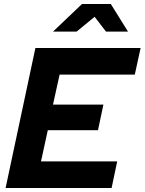

<svg xmlns="http://www.w3.org/2000/svg" viewBox="-20 -940 723 960"><path d="M8 0ZM8 0 157 -700H683L654 -567H278L245 -417H497L470 -289H219L185 -133H566L538 0ZM510 -782 453 -856 363 -782H245L390 -920H534L620 -782Z"/></svg>

Font: Rosa Sans
Style: Bold Italic
Weight: 700
Italic angle: -12°
Designer: Pentagram / MCKL
Foundry: Pentagram / MCKL
Version: Version 1.005;September 16, 2019;FontCreator 11.5.0.2425 64-